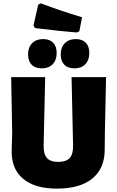

<svg xmlns="http://www.w3.org/2000/svg" viewBox="-20 -1103 693 1135"><path d="M600 -319 599 -216Q598 -106 525 -47Q452 12 316 12Q185 12 115.5 -47Q46 -106 49 -216L52 -319L46 -647H247L238 -243Q237 -192 257.5 -169Q278 -146 324 -146Q371 -146 392 -169Q413 -192 412 -243L403 -647H607ZM465 -1001 449 -918 433 -911Q341 -918 187 -937L178 -952L206 -1076L222 -1083Q335 -1040 465 -1001ZM315 -790Q315 -748 291.5 -723.5Q268 -699 228 -699Q188 -699 167 -720.5Q146 -742 146 -782Q146 -823 170 -847.5Q194 -872 235 -872Q273 -872 294 -850.5Q315 -829 315 -790ZM508 -790Q508 -748 484.5 -723.5Q461 -699 421 -699Q381 -699 360 -720.5Q339 -742 339 -782Q339 -823 363 -847.5Q387 -872 428 -872Q466 -872 487 -850.5Q508 -829 508 -790Z"/></svg>

Font: Luna Sans Black
Style: Regular
Weight: 900
Designer: Juan Pablo del Peral
Foundry: Huerta Tipografica
Version: Version 2.001; ttfautohint (v1.5)